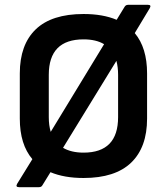

<svg xmlns="http://www.w3.org/2000/svg" viewBox="-20 -725 691 795"><path d="M59 50Q43 50 51 36L114 -66Q62 -127 62 -234V-421Q62 -540 128 -603.5Q194 -667 326 -667Q406 -667 463 -643L496 -697Q501 -705 510 -705H593Q608 -705 600 -691L538 -588Q589 -527 589 -421V-234Q589 -115 523 -51.5Q457 12 326 12Q246 12 189 -12L155 43Q151 50 141 50ZM182 -240Q182 -206 190 -179L411 -542Q378 -562 326 -562Q182 -562 182 -415ZM326 -93Q469 -93 469 -240V-415Q469 -447 462 -473L241 -113Q275 -93 326 -93Z"/></svg>

Font: Sofia Sans
Style: Bold
Weight: 700
Designer: Botio Nikoltchev, Ani Petrova
Foundry: lettersoup
Version: Version 4.100; ttfautohint (v1.8.4.7-5d5b)